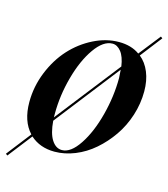

<svg xmlns="http://www.w3.org/2000/svg" viewBox="-126 -671 731 833"><g transform="rotate(15 239.0 -254.5)"><path d="M494.1 -589.8 502 -584 426.8 -486.8Q454.6 -464.8 470.2 -427.2Q485.8 -389.6 485.8 -340.8Q485.8 -286.1 468.8 -232.7Q451.7 -179.2 421.4 -135.5Q391.1 -91.8 352.5 -58.3Q314 -24.9 268.1 -6.3Q222.2 12.2 176.8 12.2Q111.3 12.2 67.9 -26.9L-16.1 81.1L-23.9 75.2L61 -34.2Q16.1 -82 16.1 -168Q16.1 -237.8 42.7 -303.5Q69.3 -369.1 112.3 -416.3Q155.3 -463.4 211.7 -491.7Q268.1 -520 325.2 -520Q380.9 -520 418 -493.2ZM136.2 -147V-130.9L361.8 -419.9Q355.5 -462.9 338.4 -484.4Q321.3 -505.9 299.8 -505.9Q258.8 -505.9 220.5 -451.4Q182.1 -397 159.2 -313.5Q136.2 -230 136.2 -147ZM137.2 -116.2Q141.6 -60.1 160.2 -31.5Q178.7 -2.9 206.1 -2.9Q245.6 -2.9 283.2 -59.6Q320.8 -116.2 343 -201.4Q365.2 -286.6 365.2 -369.1Q365.2 -377.9 362.8 -405.8Z"/></g></svg>

Font: Nyght Serif Medium Italic
Style: Regular
Weight: 500
Italic angle: -16°
Designer: Maksym Kobuzan
Version: Version 0.410;Glyphs 3.1.2 (3151)